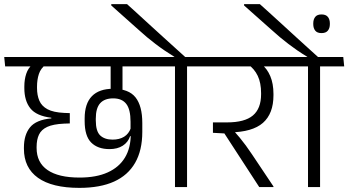

<svg xmlns="http://www.w3.org/2000/svg" viewBox="-46 -907 1688 931"><path d="M433 -585H646L641.5 -630.5H428.5ZM547.5 -600.5H491V-481H547.5ZM713.5 -630.5H-25.5L-21 -585H718.5ZM490.5 -461H548V-601.5H490.5ZM339 4Q439.5 4 507 -26.5Q574.5 -57 609.2 -117.5Q644 -178 644 -267.5V-310.5Q644 -393.5 611 -435Q578 -476.5 502 -476.5Q434.5 -476.5 399.5 -440.5Q364.5 -404.5 364.5 -333V-320Q364.5 -247.5 396.2 -215.8Q428 -184 485 -184Q523.5 -184 549.2 -200.5Q575 -217 585 -247H591.5L588.5 -286.5Q578.5 -258 555.8 -244Q533 -230 500 -230Q461.5 -230 440 -250.2Q418.5 -270.5 418.5 -323.5V-331.5Q418.5 -383 439.8 -406.5Q461 -430 503 -430Q545.5 -430 566.2 -403.2Q587 -376.5 587 -316.5V-271L588 -262V-256Q588 -189.5 559.8 -142.8Q531.5 -96 476.2 -71Q421 -46 339.5 -46Q237.5 -46 184.5 -82.5Q131.5 -119 131.5 -189.5V-194.5Q131.5 -230 143 -254.2Q154.5 -278.5 183.2 -291.8Q212 -305 264 -307.5L292.5 -308.5V-358.5L265.5 -359.5Q213 -362 184.5 -377.2Q156 -392.5 144.8 -418.8Q133.5 -445 133.5 -480.5V-486.5Q133.5 -520.5 142.5 -548Q151.5 -575.5 176 -594H111Q90.5 -577 81.2 -549.2Q72 -521.5 72 -487.5V-480Q72 -418.5 101 -381.8Q130 -345 203 -336V-333Q129 -326 99.5 -289.5Q70 -253 70 -191.5V-185.5Q70 -93.5 138.2 -44.8Q206.5 4 339 4Z M861 0V-600.5H802.5V0ZM978 -585 973.5 -630.5H685L690.5 -585ZM493.5 -887V-880.5L622 -766Q645 -745 666.2 -727.2Q687.5 -709.5 708.5 -693.5Q729.5 -677.5 752 -662.2Q774.5 -647 799.5 -631.5V-620H855.5V-627.5Q839 -642.5 810.5 -668.2Q782 -694 747.8 -725Q713.5 -756 679.2 -787.5Q645 -819 616.2 -845.2Q587.5 -871.5 570 -887Z M1373 -585 1368.5 -630.5H940L944.5 -585ZM1280 0V-3L1176 -158.5Q1160 -182.5 1146 -201.5Q1132 -220.5 1117 -238.8Q1102 -257 1083.5 -277.5V-295.5L986.5 -313.5V-263L1042 -260L1211 0ZM1221.5 -596H1155.5Q1187.5 -573.5 1203.8 -539.2Q1220 -505 1220 -455.5V-450Q1220 -380.5 1180.2 -347Q1140.5 -313.5 1054.5 -313.5H986.5L1031 -265H1068.5Q1178 -266.5 1229 -311.2Q1280 -356 1280 -445V-451.5Q1280 -501.5 1264.5 -538Q1249 -574.5 1221.5 -596Z M1506 0V-600.5H1447.5V0ZM1623 -585 1618.5 -630.5H1330L1335.5 -585ZM1137.5 -887V-880.5L1266.5 -766Q1289.5 -745 1310.8 -727.2Q1332 -709.5 1353 -693.5Q1374 -677.5 1396.2 -662.2Q1418.5 -647 1444 -631.5V-620H1499.5V-627.5Q1483 -642.5 1454.5 -668.2Q1426 -694 1392 -725Q1358 -756 1323.8 -787.5Q1289.5 -819 1260.5 -845.2Q1231.5 -871.5 1214 -887ZM1513 -746.5Q1534 -746.5 1543.8 -758.5Q1553.5 -770.5 1553.5 -790V-793.5Q1553.5 -813 1543.8 -825Q1534 -837 1513 -837Q1492 -837 1482.5 -825Q1473 -813 1473 -793.5V-790Q1473 -770.5 1482.5 -758.5Q1492 -746.5 1513 -746.5Z"/></svg>

Font: Anek Devanagari Light
Style: Regular
Weight: 300
Designer: Kailash Malviya (Devanagari) & Yesha Goshar (Latin)
Foundry: Ek Type
Version: Version 1.003